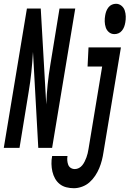

<svg xmlns="http://www.w3.org/2000/svg" viewBox="-63 -780 684 1013"><path d="M-43 0 79 -735H152L181 -229Q183 -282 188.5 -335Q194 -388 203 -441L251 -735H334L212 0H139L111 -506Q108 -453 102.5 -400Q97 -347 88 -294L40 0ZM541 -600Q524 -600 512 -610Q500 -620 495 -635Q490 -650 489.5 -666.5Q489 -683 492 -699Q494 -711 498 -721.5Q502 -732 509.5 -741.5Q517 -751 527.5 -755.5Q538 -760 549 -760Q565 -760 577.5 -750Q590 -740 595 -725Q600 -710 600.5 -693.5Q601 -677 598 -661Q596 -649 592 -638.5Q588 -628 580.5 -618.5Q573 -609 562.5 -604.5Q552 -600 541 -600ZM327 213Q306 213 286.5 208Q267 203 252 191Q237 179 227.5 162Q218 145 213.5 125.5Q209 106 208.5 85Q208 64 212 44Q212 44 212 44Q212 44 212 43H293Q293 43 293 43Q293 43 293 44Q291 55 292 67Q293 79 297 89.5Q301 100 310.5 106Q320 112 332 112Q343 112 353.5 106.5Q364 101 371.5 91.5Q379 82 384 71.5Q389 61 393 50.5Q397 40 399.5 29Q402 18 404 6L476 -429H399L404 -530H575L483 23Q480 44 474.5 65.5Q469 87 460.5 107.5Q452 128 439 147.5Q426 167 409 182Q392 197 370 205Q348 213 327 213Z"/></svg>

Font: Iosevka Curly Extended
Style: Bold Italic
Weight: 700
Width: 7
Italic angle: -9°
Monospace: yes
Designer: Belleve Invis
Foundry: Belleve Invis
Version: Version 11.1.0; ttfautohint (v1.8.3)